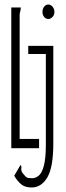

<svg xmlns="http://www.w3.org/2000/svg" viewBox="-20 -656 290 850"><path d="M194 -572Q183 -572 175.5 -581Q168 -590 168 -603Q168 -617 175.5 -626.5Q183 -636 194 -636Q204 -636 212.5 -626.5Q221 -617 221 -603Q221 -590 212.5 -581Q204 -572 194 -572ZM30 0V-623H72Q72 -613 69.5 -605Q67 -597 67 -590V-41H153V0ZM120 174Q91 174 74 160Q57 146 43 122L71 74Q76 81 74.5 87Q73 93 75.5 101.5Q78 110 92 124Q98 131 106 132Q114 133 123 133Q137 133 151 122Q165 111 174 78.5Q183 46 183 -18V-417H105V-453H216V-22Q216 85 189.5 129.5Q163 174 120 174Z"/></svg>

Font: Inconsolata UltraCondensed Light
Style: Regular
Weight: 300
Width: 1
Monospace: yes
Designer: Raph Levien, Cyreal, Brenton Simpson
Foundry: Raph Levien, Cyreal, Google
Version: Version 3.001; ttfautohint (v1.8.2.53-6de2)